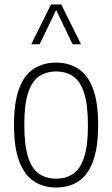

<svg xmlns="http://www.w3.org/2000/svg" viewBox="-20 -828 500 857"><path d="M230.5 9Q174 9 131.8 -18.5Q89.5 -46 66 -107.2Q42.5 -168.5 42.5 -270Q42.5 -372 65.5 -433Q88.5 -494 130.8 -521.2Q173 -548.5 230.5 -548.5Q287 -548.5 329.2 -521.2Q371.5 -494 394.8 -433Q418 -372 418 -270Q418 -168.5 395 -107.2Q372 -46 330 -18.5Q288 9 230.5 9ZM230.5 -30.5Q273.5 -30.5 305.5 -51.5Q337.5 -72.5 355 -124.2Q372.5 -176 372.5 -268Q372.5 -362 355 -414.5Q337.5 -467 305.5 -488Q273.5 -509 230.5 -509Q187 -509 155.2 -488Q123.5 -467 106 -415.5Q88.5 -364 88.5 -272Q88.5 -178 105.8 -125.5Q123 -73 155 -51.8Q187 -30.5 230.5 -30.5ZM119.5 -630.5 207.5 -808H253.5L341.5 -630.5H304L230.5 -783L157 -630.5Z"/></svg>

Font: Encode Sans Condensed Condensed ExtraLight
Style: Regular
Weight: 200
Width: 3
Designer: Multiple Designers
Foundry: Impallari Type
Version: Version 3.000; ttfautohint (v1.8.3) -l 8 -r 50 -G 200 -x 14 